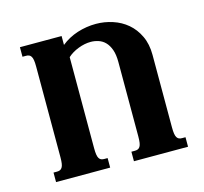

<svg xmlns="http://www.w3.org/2000/svg" viewBox="-83 -621 759 713"><g transform="rotate(-15 296.5 -264.5)"><path d="M217.3 -85Q217.3 -69.8 218.8 -60.5Q220.2 -51.3 223.6 -45.9Q227.1 -40.5 231.7 -38.6Q236.3 -36.6 243.2 -36.6H256.3V0H48.3V-36.6H62Q68.4 -36.6 73.2 -38.6Q78.1 -40.5 81.5 -45.9Q85 -51.3 86.4 -60.5Q87.9 -69.8 87.9 -85V-433.6Q87.9 -448.7 86.4 -458Q85 -467.3 81.5 -472.7Q78.1 -478 73.2 -480Q68.4 -481.9 62 -481.9H48.3V-518.6H208.5V-484.4Q236.3 -506.8 271.2 -518.1Q306.2 -529.3 342.8 -529.3Q375.5 -529.3 407 -519Q438.5 -508.8 462.6 -488.3Q486.8 -467.8 501.7 -436.5Q516.6 -405.3 516.6 -363.8V-85Q516.6 -69.8 518.1 -60.5Q519.5 -51.3 522.9 -45.9Q526.4 -40.5 531 -38.6Q535.6 -36.6 542.5 -36.6H555.7V0H347.7V-36.6H361.3Q367.7 -36.6 372.6 -38.6Q377.4 -40.5 380.9 -45.9Q384.3 -51.3 385.7 -60.5Q387.2 -69.8 387.2 -85V-371.1Q387.2 -399.4 380.4 -418.5Q373.5 -437.5 362.5 -448.7Q351.6 -460 336.9 -464.8Q322.3 -469.7 307.1 -469.7Q283.7 -469.7 259 -460.2Q234.4 -450.7 217.3 -435.1Z"/></g></svg>

Font: Arian AMU Serif
Style: Bold
Weight: 700
Designer: Ruben Hakobyan (Tarumian)
Foundry: Ruben Hakobyan (Tarumian)
Version: Version 1.002